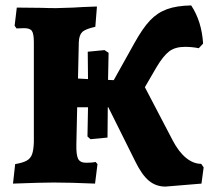

<svg xmlns="http://www.w3.org/2000/svg" viewBox="-20 -674 778 709"><path d="M732 -56 724 4 591 15Q556 15 530 -6.5Q504 -28 480 -77L380 -278H378L377 -166L314 -160L303 -170L305 -278H265L262 -142Q261 -102 268.5 -87.5Q276 -73 298 -73Q321 -73 333 -76L340 -68L331 4Q239 0 178 0Q134 0 28 4L36 -68Q65 -73 79 -81Q93 -89 98.5 -104.5Q104 -120 105 -149V-518Q105 -549 98 -559.5Q91 -570 69 -570L41 -569L34 -579L42 -646L136 -645Q159 -644 187 -644L251 -646Q277 -648 338 -650L332 -575Q295 -567 283.5 -555.5Q272 -544 271 -518L268 -384L305 -382L304 -483L366 -489L381 -479L379 -379L400 -378L477 -516Q507 -570 534 -598.5Q561 -627 596.5 -640Q632 -653 686 -654Q725 -595 730 -513L714 -496Q689 -501 663 -501Q627 -501 605 -484.5Q583 -468 558 -426L515 -352L618 -155Q640 -113 667 -91Q694 -69 723 -69Z"/></svg>

Font: Alegreya SC ExtraBold
Style: Regular
Weight: 800
Designer: Juan Pablo del Peral
Foundry: Huerta Tipografica
Version: Version 2.007; ttfautohint (v1.6)